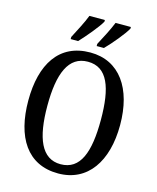

<svg xmlns="http://www.w3.org/2000/svg" viewBox="-135 -1024 924 1127"><g transform="rotate(15 327.0 -460.5)"><path d="M353 -784V-771H397C437 -811 499 -886 518 -921V-931H425C407 -886 379 -833 353 -784ZM195 -784V-771H240C278 -811 341 -886 360 -921V-931H266C249 -886 220 -833 195 -784ZM327 10C506 10 606 -137 606 -358C606 -580 506 -725 328 -725C139 -725 48 -580 48 -359C48 -137 139 10 327 10ZM327 -46C211 -46 164 -162 164 -358C164 -555 211 -669 328 -669C447 -669 489 -555 489 -358C489 -162 447 -46 327 -46Z"/></g></svg>

Font: Noto Serif Georgian Condensed Medium
Style: Regular
Weight: 500
Width: 3
Designer: Monotype Design Team, Akaki Razmadze
Foundry: Google LLC
Version: Version 2.003